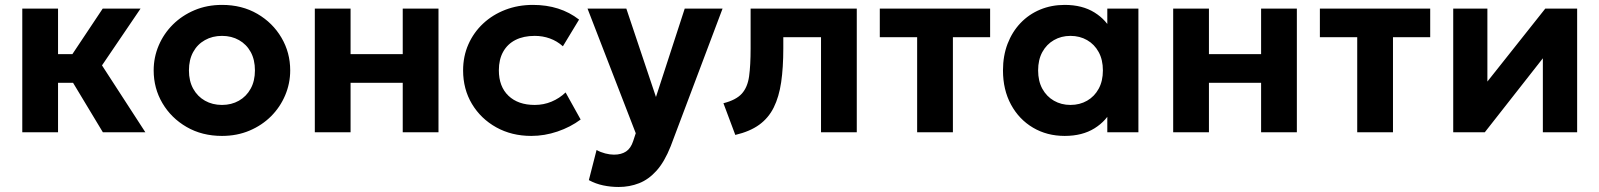

<svg xmlns="http://www.w3.org/2000/svg" viewBox="-20 -540 6531 784"><path d="M400 0 240 -265.5 399.5 -505H554L396.5 -273L573.5 0ZM71 0V-505H217V-319H370V-202H217V0Z M886.5 15Q805 15 742 -21.5Q679 -58 643.2 -118.8Q607.5 -179.5 607.5 -252.5Q607.5 -306 628 -354.2Q648.5 -402.5 686 -439.8Q723.5 -477 774.5 -498.5Q825.5 -520 886.5 -520Q968 -520 1030.8 -483.5Q1093.5 -447 1129.2 -386.2Q1165 -325.5 1165 -252.5Q1165 -199.5 1144.5 -151Q1124 -102.5 1086.8 -65.2Q1049.5 -28 998.5 -6.5Q947.5 15 886.5 15ZM886.5 -111.5Q925 -111.5 955.5 -128.8Q986 -146 1003.5 -177.8Q1021 -209.5 1021 -252.5Q1021 -296 1003.8 -327.5Q986.5 -359 956 -376.2Q925.5 -393.5 886.5 -393.5Q847.5 -393.5 816.8 -376.2Q786 -359 768.8 -327.5Q751.5 -296 751.5 -252.5Q751.5 -209 769 -177.5Q786.5 -146 817 -128.8Q847.5 -111.5 886.5 -111.5Z M1265.5 0V-505H1411.5V-319H1624.5V-505H1770.5V0H1624.5V-202H1411.5V0Z M2149.5 15Q2069.5 15 2006.5 -20Q1943.5 -55 1907.2 -115.5Q1871 -176 1871 -252.5Q1871 -310 1892.5 -358.8Q1914 -407.5 1952.8 -443.8Q1991.5 -480 2043.5 -500Q2095.5 -520 2156 -520Q2211.5 -520 2258.8 -505Q2306 -490 2344.5 -460L2278.5 -351Q2254.5 -372.5 2225.2 -383Q2196 -393.5 2163.5 -393.5Q2118 -393.5 2085.2 -377Q2052.5 -360.5 2034.8 -329Q2017 -297.5 2017 -253Q2017 -186.5 2056.2 -149Q2095.5 -111.5 2163.5 -111.5Q2200 -111.5 2232.2 -125Q2264.5 -138.5 2289.5 -162.5L2351 -52Q2309.5 -21 2256.5 -3Q2203.5 15 2149.5 15Z M2506 223.5Q2474 223.5 2443 217Q2412 210.5 2384.5 195.5L2416 72.5Q2432 81.5 2451.2 86.5Q2470.5 91.5 2487 91.5Q2517 91.5 2536.5 78.5Q2556 65.5 2565.5 36L2576 4L2379 -505H2537.5L2658.5 -144L2776 -505H2930.5L2718.5 57.5Q2693.5 120.5 2661 156.8Q2628.5 193 2589.5 208.2Q2550.5 223.5 2506 223.5Z M2982.5 11 2934 -118.5Q2985.5 -131.5 3009 -157.5Q3032.5 -183.5 3038.8 -228.2Q3045 -273 3045 -342.5V-505H3478.5V0H3332.5V-388H3178.5V-342.5Q3178.5 -264.5 3169.8 -204.5Q3161 -144.5 3139.5 -101.2Q3118 -58 3080 -30.5Q3042 -3 2982.5 11Z M3725 0V-388H3572.5V-505H4023V-388H3871V0Z M4327.5 15Q4255 15 4198 -18.8Q4141 -52.5 4108.2 -113Q4075.5 -173.5 4075.5 -252.5Q4075.5 -312 4094.2 -361Q4113 -410 4147 -445.8Q4181 -481.5 4227.2 -500.8Q4273.5 -520 4327.5 -520Q4399.5 -520 4449.2 -489Q4499 -458 4522 -408L4501.5 -376.5V-505H4628.5V0H4501.5V-128.5L4522 -97Q4499 -47 4449.2 -16Q4399.5 15 4327.5 15ZM4351 -111.5Q4389 -111.5 4419 -128.8Q4449 -146 4466.2 -177.5Q4483.5 -209 4483.5 -252.5Q4483.5 -296 4466.2 -327.5Q4449 -359 4419 -376.2Q4389 -393.5 4351 -393.5Q4313.5 -393.5 4283.5 -376.2Q4253.5 -359 4236.2 -327.5Q4219 -296 4219 -252.5Q4219 -209 4236.2 -177.5Q4253.5 -146 4283.5 -128.8Q4313.5 -111.5 4351 -111.5Z M4770.5 0V-505H4916.5V-319H5129.5V-505H5275.5V0H5129.5V-202H4916.5V0Z M5522 0V-388H5369.5V-505H5820V-388H5668V0Z M5914 0V-505H6053.5V-207L6290 -505H6420V0H6280V-302L6043 0Z"/></svg>

Font: Geologica SemiBold
Style: Regular
Weight: 600
Designer: Sindre Bremnes, Frode Helland
Foundry: Monokrom Skriftforlag AS
Version: Version 1.010;gftools[0.9.28]